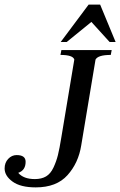

<svg xmlns="http://www.w3.org/2000/svg" viewBox="-41 -802 521 832"><path d="M393 -782 460 -620H434L355 -707L248 -620H222L343 -782ZM70 -101Q70 -64 38 -53Q61 -26 110 -26Q139 -26 158.5 -37.5Q178 -49 190.5 -75.5Q203 -102 210 -130Q217 -158 225 -208L281 -544Q275 -564 221 -564L225 -585H443L439 -564Q384 -564 373 -544L311 -172Q299 -96 251.5 -43Q204 10 114 10Q48 10 13.5 -15Q-21 -40 -21 -72Q-21 -97 -5.5 -113.5Q10 -130 31 -130Q70 -130 70 -101Z"/></svg>

Font: Judson
Style: Italic
Weight: 400
Italic angle: -9.5°
Version: Version 20110429